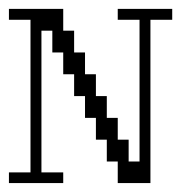

<svg xmlns="http://www.w3.org/2000/svg" viewBox="-20 -410 430 430"><path d="M0 0V-23.9H48.3V-365.7H0V-390.1H121.6V-341.3H146V-292.5H170.4V-243.7H194.8V-194.8H219.2V-146H243.7V-97.2H268.1V-48.3H292.5V-365.7H243.7V-390.1H365.7V-365.7H316.9V0H243.7V-48.3H219.2V-97.2H194.8V-146H170.4V-194.8H146V-243.7H121.6V-292.5H97.2V-341.3H72.8V-23.9H121.6V0Z"/></svg>

Font: FS Mondwest Regular
Style: Regular
Weight: 400
Designer: NZWStudios2024
Foundry: https://fontstruct.com
Version: Version 1.0